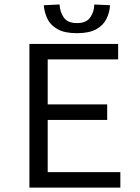

<svg xmlns="http://www.w3.org/2000/svg" viewBox="-20 -857 640 877"><path d="M114.3 0V-656.3H519.7V-585.6H197.9V-380H469.6V-309.3H197.9V-70.7H529.7V0ZM331.4 -705.4Q275.8 -705.4 243.5 -723.3Q211.2 -741.2 196.9 -770.5Q182.7 -799.9 180 -833.1L252 -836.5Q254 -801.6 271.8 -776.5Q289.5 -751.5 331.4 -751.5Q373.2 -751.5 391.5 -776.5Q409.8 -801.6 410.8 -836.5L482.7 -833.1Q480.7 -799.9 466.1 -770.5Q451.6 -741.2 419.3 -723.3Q387 -705.4 331.4 -705.4Z"/></svg>

Font: Source Code Pro ExtraLight
Style: Regular
Weight: 200
Monospace: yes
Designer: Paul D. Hunt, Teo Tuominen
Foundry: Adobe
Version: Version 1.026;hotconv 1.1.0;makeotfexe 2.6.0